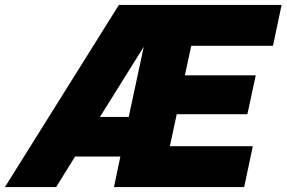

<svg xmlns="http://www.w3.org/2000/svg" viewBox="-61 -760 1164 780"><path d="M-41 0 422 -740H1083L1048 -574H716L690 -454H978L944 -296H657L629 -166H966L931 0H402L428 -124H244L167 0ZM345 -285H462L523 -570Z"/></svg>

Font: Be Vietnam Pro Black
Style: Italic
Weight: 900
Italic angle: -12°
Designer: Lam Bao, Tony Le, Vietanh Nguyen
Foundry: Yellow Type Foundry
Version: Version 1.002; ttfautohint (v1.8.3)